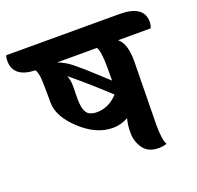

<svg xmlns="http://www.w3.org/2000/svg" viewBox="-195 -796 953 931"><g transform="rotate(-20 282.0 -331.0)"><path d="M370 -448Q370 -529 355 -552H149Q189 -537 220 -511.5Q251 -486 267.5 -471.5Q284 -457 317 -426.5Q350 -396 370 -378ZM183 -415 182 -350Q182 -304 196 -281.5Q210 -259 250 -259Q310 -259 358 -310Q281 -383 173 -473Q183 -448 183 -415ZM503 -431 498 -105Q498 -25 513 0Q496 7 471 7Q417 7 392 -29Q367 -65 367 -108.5Q367 -152 376 -182Q338 -161 297 -161Q211 -161 132 -234.5Q53 -308 53 -379Q53 -467 51 -500.5Q49 -534 38 -552Q-75 -555 -75 -642Q-75 -659 -70 -669H513Q639 -669 639 -584Q639 -566 632 -552H464Q503 -522 503 -431Z"/></g></svg>

Font: Laila
Style: Bold
Weight: 700
Designer: Hitesh Malaviya
Foundry: Indian Type Foundry
Version: Version 1.302;PS 1.0;hotconv 1.0.78;makeotf.lib2.5.61930; tt